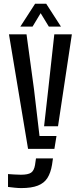

<svg xmlns="http://www.w3.org/2000/svg" viewBox="-20 -780 415 1006"><path d="M127 0 27 -600H119L158 -313.5L187 -67.5H276L265 0ZM91 205.5Q76.5 205.5 57.2 203.5Q38 201.5 22 199.5V132Q35.5 133 54.5 134.2Q73.5 135.5 89.5 135.5Q127 135.5 142.8 124.8Q158.5 114 163.5 84.5L168.5 50H257.5L252.5 84Q245.5 125.5 228.5 152.5Q211.5 179.5 178.2 192.5Q145 205.5 91 205.5ZM211 -118.5 233 -313.5 264.5 -600H356.5L284 -118.5ZM86.5 -640.5 164 -760.5H222L299.5 -640.5H236L193 -711L150.5 -640.5Z"/></svg>

Font: Big Shoulders Stencil Text Thin Medium
Style: Regular
Weight: 500
Version: Version 2.001